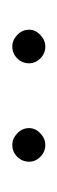

<svg xmlns="http://www.w3.org/2000/svg" viewBox="92 -800 95 320"><g transform="rotate(-90 140.0 -640.5)"><path d="M86 -640Q86 -629.5 77.2 -621.2Q68.5 -613 58 -613Q46.5 -613 38.2 -621.2Q30 -629.5 30 -640Q30 -651.5 38.2 -659.8Q46.5 -668 58 -668Q68.5 -668 77.2 -659.8Q86 -651.5 86 -640ZM250 -640Q250 -629.5 241.2 -621.2Q232.5 -613 222 -613Q210.5 -613 202.2 -621.2Q194 -629.5 194 -640Q194 -651.5 202.2 -659.8Q210.5 -668 222 -668Q232.5 -668 241.2 -659.8Q250 -651.5 250 -640Z"/></g></svg>

Font: Lato TR Hairline
Style: Regular
Weight: 250
Designer: Lukasz Dziedzic
Foundry: Lukasz Dziedzic
Version: Version 1.104 2013